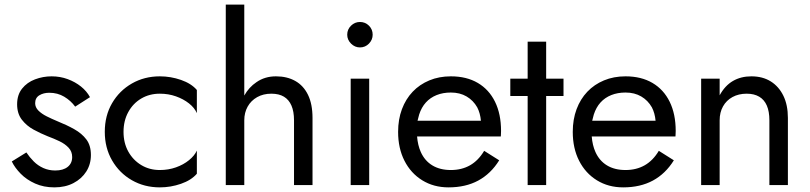

<svg xmlns="http://www.w3.org/2000/svg" viewBox="-20 -800 3501 830"><path d="M94 -141Q108 -120 126 -102Q144 -84 167.5 -73.5Q191 -63 219 -63Q253 -63 272.5 -78.5Q292 -94 292 -121Q292 -145 276.5 -161.5Q261 -178 237 -189.5Q213 -201 186 -211Q156 -223 125.5 -239.5Q95 -256 74.5 -282.5Q54 -309 54 -349Q54 -390 75.5 -417Q97 -444 131.5 -457Q166 -470 203 -470Q240 -470 272.5 -458Q305 -446 330 -426Q355 -406 369 -380L305 -339Q286 -365 257.5 -382Q229 -399 193 -399Q168 -399 150 -388Q132 -377 132 -354Q132 -336 146 -322Q160 -308 182 -297Q204 -286 228 -276Q268 -260 301 -241.5Q334 -223 353.5 -197Q373 -171 373 -130Q373 -90 353 -58.5Q333 -27 297.5 -8.5Q262 10 215 10Q169 10 132 -6.5Q95 -23 69.5 -49Q44 -75 31 -102Z M514 -230Q514 -182 534.5 -145Q555 -108 590.5 -86.5Q626 -65 671 -65Q708 -65 740.5 -76.5Q773 -88 797 -107.5Q821 -127 831 -149V-49Q807 -21 762.5 -5.5Q718 10 671 10Q604 10 550 -21Q496 -52 464.5 -106.5Q433 -161 433 -230Q433 -300 464.5 -354Q496 -408 550 -439Q604 -470 671 -470Q718 -470 762.5 -454.5Q807 -439 831 -411V-311Q821 -334 797 -353Q773 -372 740.5 -383.5Q708 -395 671 -395Q626 -395 590.5 -374Q555 -353 534.5 -315.5Q514 -278 514 -230Z M1036 0H956V-780H1036V-387Q1056 -423 1089 -445Q1125 -470 1173 -470Q1221 -470 1256.5 -450Q1292 -430 1311.5 -390Q1331 -350 1331 -290V0H1251V-280Q1251 -318 1240 -343.5Q1229 -369 1207.5 -382Q1186 -395 1153 -395Q1118 -395 1091.5 -380Q1065 -365 1050.5 -339Q1036 -313 1036 -280Z M1481 -650Q1481 -673 1497.5 -689Q1514 -705 1536 -705Q1559 -705 1575 -689Q1591 -673 1591 -650Q1591 -628 1575 -611.5Q1559 -595 1536 -595Q1514 -595 1497.5 -611.5Q1481 -628 1481 -650ZM1576 -460V0H1496V-460Z M1919 10Q1855 10 1805.5 -20.5Q1756 -51 1728.5 -105Q1701 -159 1701 -230Q1701 -284 1717.5 -328Q1734 -372 1764 -403.5Q1794 -435 1836 -452.5Q1878 -470 1929 -470Q1997 -470 2045.5 -441.5Q2094 -413 2120 -360Q2146 -307 2146 -234Q2146 -227 2145.5 -219.5Q2145 -212 2145 -210H1783Q1786 -172 1799 -143Q1816 -105 1849 -85Q1882 -65 1929 -65Q1976 -65 2012 -85.5Q2048 -106 2073 -148L2138 -107Q2102 -49 2047.5 -19.5Q1993 10 1919 10ZM2059 -278Q2056 -311 2043 -336Q2026 -366 1997 -383Q1968 -400 1929 -400Q1895 -400 1867.5 -389Q1840 -378 1821 -357Q1802 -336 1792 -305Q1788 -292 1785 -278Z M2416 -460V-385H2341V0H2261V-385H2186V-460H2261V-620H2341V-460Z M2674 10Q2610 10 2560.5 -20.5Q2511 -51 2483.5 -105Q2456 -159 2456 -230Q2456 -284 2472.5 -328Q2489 -372 2519 -403.5Q2549 -435 2591 -452.5Q2633 -470 2684 -470Q2752 -470 2800.5 -441.5Q2849 -413 2875 -360Q2901 -307 2901 -234Q2901 -227 2900.5 -219.5Q2900 -212 2900 -210H2538Q2541 -172 2554 -143Q2571 -105 2604 -85Q2637 -65 2684 -65Q2731 -65 2767 -85.5Q2803 -106 2828 -148L2893 -107Q2857 -49 2802.5 -19.5Q2748 10 2674 10ZM2814 -278Q2811 -311 2798 -336Q2781 -366 2752 -383Q2723 -400 2684 -400Q2650 -400 2622.5 -389Q2595 -378 2576 -357Q2557 -336 2547 -305Q2543 -292 2540 -278Z M3306 -280Q3306 -318 3295 -343.5Q3284 -369 3262 -382Q3240 -395 3208 -395Q3173 -395 3146.5 -380.5Q3120 -366 3105.5 -340Q3091 -314 3091 -280V0H3011V-460H3091V-388Q3114 -430 3148.5 -450Q3183 -470 3228 -470Q3277 -470 3312 -448Q3347 -426 3366.5 -386Q3386 -346 3386 -290V0H3306Z"/></svg>

Font: Venryn Sans
Style: Regular
Weight: 400
Designer: Owen Earl, indestructible type* (font) & Cristiano Sobral (main changes)
Version: Version 3.600; ttfautohint (v1.8.3)